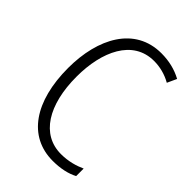

<svg xmlns="http://www.w3.org/2000/svg" viewBox="-216 -817 921 921"><g transform="rotate(45 244.0 -357.0)"><path d="M323 -673C363 -673 403 -663 440 -642L462 -690C420 -713 373 -724 322 -724C142 -724 55 -559 55 -358C55 -131 152 10 318 10C371 10 415 0 449 -18V-69C416 -54 374 -41 323 -41C190 -41 113 -165 113 -357C113 -528 179 -673 323 -673Z"/></g></svg>

Font: Noto Sans Arabic Cond Light
Style: Regular
Weight: 300
Width: 3
Designer: Monotype Design Team, Nadine Chahine, Nizar Qandah and Khaled Hosny
Foundry: Monotype Imaging Inc.
Version: Version 2.012